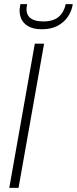

<svg xmlns="http://www.w3.org/2000/svg" viewBox="-20 -912 373 932"><path d="M25 0 149 -700H194L70 0ZM183 -770Q140 -770 114.5 -786Q89 -802 80.5 -827.5Q72 -853 77 -880L79 -892H112Q102 -850 122.5 -829Q143 -808 190 -808Q239 -808 265 -830.5Q291 -853 299 -892H333L331 -880Q325 -853 307 -827.5Q289 -802 258 -786Q227 -770 183 -770Z"/></svg>

Font: DM Sans 28pt ExtraLight
Style: Italic
Weight: 250
Italic angle: -10°
Version: Version 4.004;gftools[0.9.30]